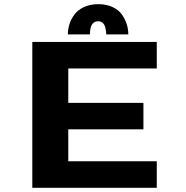

<svg xmlns="http://www.w3.org/2000/svg" viewBox="-20 -901 890 921"><path d="M305.5 -736Q305.5 -761 313.2 -785.2Q321 -809.5 337.2 -831.5Q353.5 -853.5 383 -867.2Q412.5 -881 451.5 -881Q490.5 -881 519.8 -867.2Q549 -853.5 564.8 -831.2Q580.5 -809 588 -785Q595.5 -761 595.5 -736H489.5Q489.5 -743 488.8 -750.2Q488 -757.5 484.8 -770.2Q481.5 -783 472.8 -791Q464 -799 450.5 -799Q411.5 -799 411.5 -736ZM732 -572.5H307.5V-407.5H668V-280.5H307.5V-127.5H732V0H135V-700H732Z"/></svg>

Font: League Mono Wide
Style: Bold
Weight: 700
Width: 8
Designer: Tyler Finck
Foundry: The League of Moveable Type / Tyler Finck
Version: Version 2.210